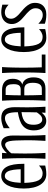

<svg xmlns="http://www.w3.org/2000/svg" viewBox="1096 -1818 736 2967"><g transform="rotate(-90 1463.5 -335.0)"><path d="M267.1 -43.9Q288.6 -43.9 305.9 -49.3Q323.2 -54.7 337.9 -62.7Q352.5 -70.8 364.7 -80.8Q377 -90.8 388.2 -100.1V-3.9Q375.5 -1.5 362.5 1.5Q349.6 4.4 333.7 6.8Q317.9 9.3 298.3 11.2Q278.8 13.2 253.4 13.2Q202.1 13.2 161.4 -10.5Q120.6 -34.2 92 -78.9Q63.5 -123.5 48.3 -187.7Q33.2 -252 33.2 -333Q33.2 -411.1 45.9 -475.8Q58.6 -540.5 83.3 -586.4Q107.9 -632.3 144.3 -657.7Q180.7 -683.1 228.5 -683.1Q277.8 -683.1 313.2 -660.4Q348.6 -637.7 371.3 -594.5Q394 -551.3 404.5 -488.3Q415 -425.3 415 -344.2V-326.2H120.1Q123 -248.5 132.6 -194.8Q142.1 -141.1 159.7 -107.4Q177.2 -73.7 203.9 -58.8Q230.5 -43.9 267.1 -43.9ZM331.1 -382.8Q330.1 -411.1 328.1 -440.4Q326.2 -469.7 322 -497.1Q317.9 -524.4 310.8 -548.3Q303.7 -572.3 292.5 -589.8Q281.2 -607.4 265.1 -617.7Q249 -627.9 227.1 -627.9Q197.8 -627.9 178.5 -606.4Q159.2 -585 147.2 -550.3Q135.3 -515.6 129.4 -471.7Q123.5 -427.7 121.1 -382.8Z M778.8 -321.3Q777.8 -397.5 775.6 -454.3Q773.4 -511.2 766.4 -548.6Q759.3 -585.9 745.6 -604.5Q731.9 -623 708 -623Q695.3 -623 677.5 -614.7Q659.7 -606.4 641.1 -592.5Q622.6 -578.6 605.5 -561Q588.4 -543.5 577.1 -525.4Q574.2 -428.7 574.2 -329.6Q574.2 -284.2 574.7 -243.2Q575.2 -202.1 576.2 -162.6Q577.1 -123 579.1 -83.3Q581.1 -43.5 583.5 0H493.2Q495.6 -43.5 497.3 -83.3Q499 -123 500.2 -162.6Q501.5 -202.1 502 -243.2Q502.4 -284.2 502.4 -329.6Q502.4 -375 502 -417.7Q501.5 -460.4 500.2 -502.2Q499 -543.9 497.3 -585.7Q495.6 -627.4 493.2 -670.9H584L579.6 -595.2Q594.2 -612.8 612.3 -628.7Q630.4 -644.5 649.9 -656.7Q669.4 -668.9 689.9 -676Q710.4 -683.1 730.5 -683.1Q788.6 -683.1 820.6 -637Q852.5 -590.8 852.5 -499.5Q852.5 -477.1 852.3 -451.4Q852.1 -425.8 851.6 -401.1Q851.1 -376.5 850.8 -355.5Q850.6 -334.5 850.6 -321.3Q850.6 -275.9 851.1 -236.3Q851.6 -196.8 852.5 -158.7Q853.5 -120.6 855.2 -82Q856.9 -43.5 859.4 0H769.5Q772 -43.5 773.9 -82Q775.9 -120.6 777.3 -158.7Q778.8 -196.8 779.1 -236.3Q779.3 -275.9 778.8 -321.3Z M1204.1 0 1206.5 -59.1Q1194.8 -45.9 1182.6 -33Q1170.4 -20 1155.3 -10Q1140.1 0 1120.8 6.1Q1101.6 12.2 1075.2 12.2Q1044.9 12.2 1018.8 -0.2Q992.7 -12.7 973.4 -36.6Q954.1 -60.5 942.9 -95.9Q931.6 -131.3 931.6 -177.7Q931.6 -236.8 949.7 -278.8Q967.8 -320.8 1003.2 -350.1Q1038.6 -379.4 1091.1 -397.5Q1143.6 -415.5 1212.4 -426.8Q1212.4 -485.8 1206.3 -524.4Q1200.2 -563 1188.5 -585.7Q1176.8 -608.4 1159.4 -617.2Q1142.1 -626 1119.6 -626Q1100.1 -626 1080.6 -619.9Q1061 -613.8 1041.7 -603.5Q1022.5 -593.3 1003.2 -579.8Q983.9 -566.4 965.3 -551.8V-646.5Q985.8 -654.3 1004.4 -660.9Q1022.9 -667.5 1041.7 -672.4Q1060.5 -677.2 1079.6 -680.2Q1098.6 -683.1 1120.1 -683.1Q1163.1 -683.1 1195.1 -671.4Q1227.1 -659.7 1248.3 -634.3Q1269.5 -608.9 1280 -568.8Q1290.5 -528.8 1290.5 -472.7Q1290.5 -467.3 1290.3 -454.6Q1290 -441.9 1289.8 -424.8Q1289.6 -407.7 1289.3 -388.2Q1289.1 -368.7 1288.8 -349.6Q1288.6 -330.6 1288.3 -313.7Q1288.1 -296.9 1288.1 -285.6Q1288.1 -259.8 1288.6 -227.3Q1289.1 -194.8 1290.3 -158.2Q1291.5 -121.6 1293.2 -81.5Q1294.9 -41.5 1297.4 0ZM1210 -133.3Q1211.4 -183.1 1212.4 -240Q1213.4 -296.9 1213.4 -370.1Q1151.4 -362.8 1113.3 -346.2Q1075.2 -329.6 1054.2 -305.4Q1033.2 -281.2 1025.9 -250.5Q1018.6 -219.7 1018.6 -183.6Q1018.6 -152.8 1024.2 -127.9Q1029.8 -103 1040.5 -85.7Q1051.3 -68.4 1065.9 -59.1Q1080.6 -49.8 1099.1 -49.8Q1120.1 -49.8 1136 -57.4Q1151.9 -64.9 1164.8 -76.9Q1177.7 -88.9 1188.5 -103.8Q1199.2 -118.7 1210 -133.3Z M1555.2 -670.9Q1594.2 -670.9 1626.2 -661.4Q1658.2 -651.9 1681.2 -632.1Q1704.1 -612.3 1716.6 -581.1Q1729 -549.8 1729 -506.8Q1729 -472.2 1721.7 -446.3Q1714.4 -420.4 1701.9 -402.3Q1689.5 -384.3 1673.3 -373.3Q1657.2 -362.3 1639.2 -357.9Q1660.6 -354 1680.9 -342Q1701.2 -330.1 1716.8 -308.8Q1732.4 -287.6 1741.7 -256.8Q1751 -226.1 1751 -185.1Q1751 -142.1 1741.5 -107.9Q1731.9 -73.7 1711.2 -49.8Q1690.4 -25.9 1657.5 -12.9Q1624.5 0 1577.1 0H1390.1Q1393.1 -41.5 1394.8 -85.2Q1396.5 -128.9 1397.5 -172.1Q1398.4 -215.3 1398.9 -256.8Q1399.4 -298.3 1399.4 -335.9Q1399.4 -373.5 1398.9 -415Q1398.4 -456.5 1397.5 -499.5Q1396.5 -542.5 1394.8 -585.9Q1393.1 -629.4 1390.1 -670.9ZM1473.1 -327.1Q1473.1 -265.1 1474.4 -195.6Q1475.6 -126 1478.5 -56.2H1572.8Q1594.7 -56.2 1612.3 -63.2Q1629.9 -70.3 1642.1 -86.9Q1654.3 -103.5 1660.6 -130.1Q1667 -156.7 1667 -195.8Q1667 -233.9 1659.9 -259Q1652.8 -284.2 1639.9 -299.3Q1627 -314.5 1608.9 -320.8Q1590.8 -327.1 1568.8 -327.1ZM1479 -615.2Q1476.1 -556.2 1474.9 -496.8Q1473.6 -437.5 1473.1 -382.8H1561Q1585 -382.8 1601.3 -389.2Q1617.7 -395.5 1627.4 -408.9Q1637.2 -422.4 1641.6 -443.4Q1646 -464.4 1646 -493.2Q1646 -521 1642.1 -543.7Q1638.2 -566.4 1628.4 -582.3Q1618.7 -598.1 1602.3 -606.7Q1585.9 -615.2 1561 -615.2Z M1910.2 -670.9Q1907.2 -629.4 1905.5 -585.9Q1903.8 -542.5 1902.8 -499.5Q1901.9 -456.5 1901.4 -415Q1900.9 -373.5 1900.9 -335.9Q1900.9 -272.9 1901.9 -200.9Q1902.8 -128.9 1906.2 -57.1H2104V0H1817.9Q1820.8 -41.5 1822.5 -85.2Q1824.2 -128.9 1825.2 -172.1Q1826.2 -215.3 1826.7 -256.8Q1827.1 -298.3 1827.1 -335.9Q1827.1 -373.5 1826.7 -415Q1826.2 -456.5 1825.2 -499.5Q1824.2 -542.5 1822.5 -585.9Q1820.8 -629.4 1817.9 -670.9Z M2376 -43.9Q2397.5 -43.9 2414.8 -49.3Q2432.1 -54.7 2446.8 -62.7Q2461.4 -70.8 2473.6 -80.8Q2485.8 -90.8 2497.1 -100.1V-3.9Q2484.4 -1.5 2471.4 1.5Q2458.5 4.4 2442.6 6.8Q2426.8 9.3 2407.2 11.2Q2387.7 13.2 2362.3 13.2Q2311 13.2 2270.3 -10.5Q2229.5 -34.2 2200.9 -78.9Q2172.4 -123.5 2157.2 -187.7Q2142.1 -252 2142.1 -333Q2142.1 -411.1 2154.8 -475.8Q2167.5 -540.5 2192.1 -586.4Q2216.8 -632.3 2253.2 -657.7Q2289.6 -683.1 2337.4 -683.1Q2386.7 -683.1 2422.1 -660.4Q2457.5 -637.7 2480.2 -594.5Q2502.9 -551.3 2513.4 -488.3Q2523.9 -425.3 2523.9 -344.2V-326.2H2229Q2231.9 -248.5 2241.5 -194.8Q2251 -141.1 2268.6 -107.4Q2286.1 -73.7 2312.7 -58.8Q2339.4 -43.9 2376 -43.9ZM2439.9 -382.8Q2439 -411.1 2437 -440.4Q2435.1 -469.7 2430.9 -497.1Q2426.8 -524.4 2419.7 -548.3Q2412.6 -572.3 2401.4 -589.8Q2390.1 -607.4 2374 -617.7Q2357.9 -627.9 2335.9 -627.9Q2306.6 -627.9 2287.4 -606.4Q2268.1 -585 2256.1 -550.3Q2244.1 -515.6 2238.3 -471.7Q2232.4 -427.7 2230 -382.8Z M2715.3 -42Q2734.9 -42 2753.7 -48.1Q2772.5 -54.2 2787.1 -67.9Q2801.8 -81.5 2810.5 -102.8Q2819.3 -124 2819.3 -154.8Q2819.3 -181.2 2808.8 -203.6Q2798.3 -226.1 2781.2 -246.6Q2764.2 -267.1 2742.2 -286.4Q2720.2 -305.7 2697.3 -325.2Q2674.3 -344.7 2652.3 -365.5Q2630.4 -386.2 2613.3 -409.4Q2596.2 -432.6 2585.7 -459.5Q2575.2 -486.3 2575.2 -518.1Q2575.2 -564.5 2592.3 -596.2Q2609.4 -627.9 2635.7 -647.2Q2662.1 -666.5 2694.1 -674.8Q2726.1 -683.1 2756.3 -683.1Q2788.1 -683.1 2817.6 -678Q2847.2 -672.9 2874.5 -667V-569.8Q2858.9 -583 2845 -593.8Q2831.1 -604.5 2817.1 -612.1Q2803.2 -619.6 2788.6 -623.8Q2773.9 -627.9 2757.3 -627.9Q2736.8 -627.9 2718.5 -622.3Q2700.2 -616.7 2686.8 -605Q2673.3 -593.3 2665.3 -575.2Q2657.2 -557.1 2657.2 -532.2Q2657.2 -497.6 2675.3 -469Q2693.4 -440.4 2720.7 -414.6Q2748 -388.7 2779.8 -362.8Q2811.5 -336.9 2838.9 -307.1Q2866.2 -277.3 2884.3 -241.9Q2902.3 -206.5 2902.3 -161.1Q2902.3 -127 2894.5 -100.8Q2886.7 -74.7 2873.3 -55.4Q2859.9 -36.1 2842.3 -22.9Q2824.7 -9.8 2804.7 -1.7Q2784.7 6.3 2763.4 9.8Q2742.2 13.2 2722.2 13.2Q2698.2 13.2 2678.2 11.5Q2658.2 9.8 2640.9 6.6Q2623.5 3.4 2608.6 -0.7Q2593.8 -4.9 2579.6 -9.8V-109.9Q2594.7 -95.7 2609.9 -83.3Q2625 -70.8 2641.4 -61.5Q2657.7 -52.2 2675.8 -47.1Q2693.8 -42 2715.3 -42Z"/></g></svg>

Font: Crushed
Style: Regular
Weight: 400
Width: 3
Designer: Astigmatic (AOETI)
Foundry: Astigmatic (AOETI)
Version: Version 001.000